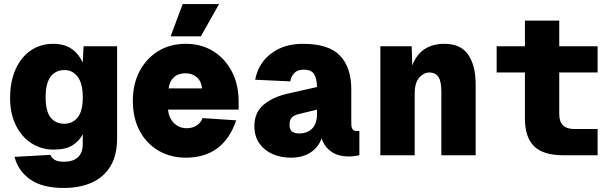

<svg xmlns="http://www.w3.org/2000/svg" viewBox="-20 -769 3040 951"><path d="M296 162Q190 162 130 120Q70 78 52 8L230 -2Q242 32 296 32Q390 32 390 -58V-104Q372 -70 338.5 -49Q305 -28 246 -28Q184 -28 135 -60Q86 -92 58 -149.5Q30 -207 30 -282Q30 -366 57.5 -426.5Q85 -487 133 -519.5Q181 -552 244 -552Q297 -552 332.5 -528.5Q368 -505 390 -460L394 -540H560V-84Q560 0 527 54.5Q494 109 434.5 135.5Q375 162 296 162ZM300 -156Q339 -156 364.5 -187Q390 -218 390 -287Q390 -356 364.5 -389Q339 -422 300 -422Q255 -422 230.5 -389Q206 -356 206 -287Q206 -218 230.5 -187Q255 -156 300 -156Z M900 12Q825 12 765.5 -22.5Q706 -57 672 -120.5Q638 -184 638 -270Q638 -353 671.5 -416.5Q705 -480 764 -516Q823 -552 900 -552Q977 -552 1036 -515.5Q1095 -479 1128.5 -414.5Q1162 -350 1162 -266V-226H812Q817 -183 842.5 -158.5Q868 -134 905 -134Q933 -134 954 -147.5Q975 -161 983 -184L1150 -173Q1087 12 900 12ZM815 -331H981Q977 -367 955 -386.5Q933 -406 898 -406Q863 -406 841.5 -386.5Q820 -367 815 -331ZM825 -589 885 -749H1065L975 -589Z M1420 12Q1371 12 1330 -6Q1289 -24 1264.5 -59Q1240 -94 1240 -144Q1240 -212 1285.5 -250Q1331 -288 1400 -304L1550 -338Q1550 -377 1536.5 -400.5Q1523 -424 1484 -424Q1453 -424 1437 -406.5Q1421 -389 1418 -366L1244 -374Q1259 -455 1322.5 -503.5Q1386 -552 1480 -552Q1609 -552 1664.5 -493Q1720 -434 1720 -326V-158Q1720 -136 1727 -128Q1734 -120 1746 -120H1760V0Q1754 1 1739.5 3.5Q1725 6 1708 6Q1654 6 1620 -18.5Q1586 -43 1573 -84Q1559 -42 1520 -15Q1481 12 1420 12ZM1461 -108Q1502 -108 1526 -132Q1550 -156 1550 -204V-226L1460 -204Q1435 -198 1424.5 -186Q1414 -174 1414 -150Q1414 -108 1461 -108Z M1864 0V-540H2019L2022 -445Q2043 -500 2083.5 -526Q2124 -552 2180 -552Q2263 -552 2299.5 -497.5Q2336 -443 2336 -351V0H2166V-316Q2166 -367 2151 -388.5Q2136 -410 2107 -410Q2079 -410 2056.5 -384.5Q2034 -359 2034 -306V0Z M2770 0Q2671 0 2625.5 -44.5Q2580 -89 2580 -182V-410H2440V-540H2580V-667H2750V-540H2940V-410H2750V-204Q2750 -130 2824 -130H2940V0Z"/></svg>

Font: Geist Mono UltraBlack
Style: Regular
Weight: 900
Monospace: yes
Designer: Basement.studio, Andrés Briganti, Mateo Zaragoza
Foundry: Basement.studio, Vercel, Andrés Briganti, Guido Ferreyra, Mateo Zaragoza
Version: Version 1.400; ttfautohint (v1.8.4.7-5d5b)